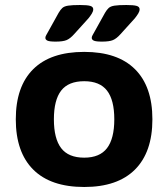

<svg xmlns="http://www.w3.org/2000/svg" viewBox="-20 -738 670 766"><path d="M316 8Q182 8 112.5 -61.5Q43 -131 43 -262Q43 -393 112.5 -462Q182 -531 316 -531Q449 -531 518.5 -462Q588 -393 588 -262Q588 -131 518.5 -61.5Q449 8 316 8ZM316 -109Q378 -109 407 -147Q436 -185 436 -262Q436 -339 407 -376.5Q378 -414 316 -414Q253 -414 224 -376.5Q195 -339 195 -262Q195 -185 224 -147Q253 -109 316 -109ZM202 -572Q177 -572 169 -576Q161 -580 161 -587Q161 -592 164.5 -598Q168 -604 174 -615L214 -687Q221 -699 228.5 -706Q236 -713 252 -715.5Q268 -718 299 -718Q328 -718 340 -714.5Q352 -711 352 -701Q352 -693 346.5 -684Q341 -675 333 -665L276 -602Q260 -584 245.5 -578Q231 -572 202 -572ZM387 -572Q362 -572 354 -576Q346 -580 346 -587Q346 -592 349.5 -598Q353 -604 359 -615L399 -687Q406 -699 413.5 -706Q421 -713 437 -715.5Q453 -718 484 -718Q513 -718 525 -714.5Q537 -711 537 -701Q537 -693 531.5 -684Q526 -675 518 -665L461 -602Q445 -584 430.5 -578Q416 -572 387 -572Z"/></svg>

Font: Asap Semi Expanded
Style: Bold
Weight: 700
Width: 6
Designer: Pablo Cosgaya
Foundry: Omnibus-Type
Version: Version 3.001; ttfautohint (v1.8.4.7-5d5b)